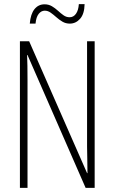

<svg xmlns="http://www.w3.org/2000/svg" viewBox="-20 -915 557 935"><path d="M441 0H397L114 -647H112Q113 -623 113.5 -594Q114 -565 114 -526V0H77V-714H122L404 -72H406Q406 -108 405 -143.5Q404 -179 404 -202V-714H441ZM125 -800Q129 -847 148 -870.5Q167 -894 197 -894Q217 -894 233 -884.5Q249 -875 262.5 -862.5Q276 -850 289.5 -840.5Q303 -831 319 -831Q338 -831 350 -848Q362 -865 364 -895H392Q391 -847 370 -823.5Q349 -800 320 -800Q300 -800 284 -809.5Q268 -819 254 -831.5Q240 -844 226.5 -853.5Q213 -863 198 -863Q181 -863 168.5 -847.5Q156 -832 153 -800Z"/></svg>

Font: Noto Sans Tamil ExtraCondensed ExtraLight
Style: Regular
Weight: 200
Width: 2
Designer: Jelle Bosma - Monotype Design Team
Foundry: Monotype Imaging Inc.
Version: Version 2.004; ttfautohint (v1.8.4.7-5d5b)